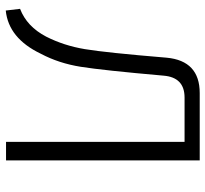

<svg xmlns="http://www.w3.org/2000/svg" viewBox="-44 -686 731 684"><g transform="rotate(90 322.0 -344.5)"><path d="M552 -690V0H486V-636H328Q256 -636 250 -561Q231 -345 218.5 -266.5Q206 -188 172 -124Q117 -9 18 1L12 -50Q75 -74 111 -143Q143 -206 155.5 -280.5Q168 -355 186 -572Q197 -690 312 -690Z"/></g></svg>

Font: Exo 2.0 Light
Style: Regular
Weight: 300
Designer: Natanael Gama
Version: Version 1.001;PS 001.001;hotconv 1.0.70;makeotf.lib2.5.58329